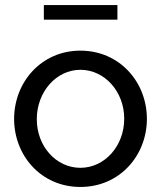

<svg xmlns="http://www.w3.org/2000/svg" viewBox="-20 -732 639 762"><path d="M446 -654V-712H154V-654ZM299 10C456 10 563 -116 563 -260C563 -406 455 -531 299 -531C144 -531 36 -406 36 -260C36 -116 142 10 299 10ZM126 -259C126 -367 203 -455 299 -455C395 -455 473 -369 473 -261C473 -152 395 -66 299 -66C203 -66 126 -151 126 -259Z"/></svg>

Font: Raleway Med
Style: Regular
Weight: 500
Designer: Matt McInerney, Pablo Impallari, Rodrigo Fuenzalida
Foundry: Matt McInerney, Pablo Impallari, Rodrigo Fuenzalida
Version: Version 3.00 July 28, 2015